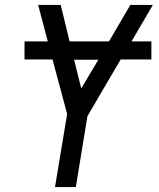

<svg xmlns="http://www.w3.org/2000/svg" viewBox="-20 -755 640 775"><path d="M202 0 251 -295 192 -515H79V-588H173L134 -735H225L261 -588H420L506 -735H597L511 -588H591V-515H467L333 -286L286 0ZM308 -398 377 -514H279Z"/></svg>

Font: Iosevka SS04 Extended Oblique
Style: Regular
Weight: 400
Width: 7
Italic angle: -9°
Monospace: yes
Designer: Belleve Invis
Foundry: Belleve Invis
Version: Version 19.0.0; ttfautohint (v1.8.4)